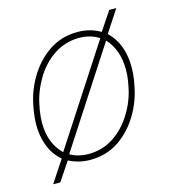

<svg xmlns="http://www.w3.org/2000/svg" viewBox="-102 -677 734 829"><g transform="rotate(-15 265.5 -262.5)"><path d="M121.1 -13.2 65.4 70.3 33.7 69.8 98.1 -27.8Q62 -59.1 45.7 -102.3Q29.3 -145.5 29.3 -195.8Q29.3 -222.2 34.2 -253.9L37.1 -271.5Q48.8 -340.8 84.7 -401.4Q120.6 -461.9 175.3 -499.5Q231.4 -538.1 305.2 -538.1Q360.8 -538.1 406.7 -511.2L462.4 -594.7L493.7 -594.2L429.2 -495.6Q491.7 -436.5 491.7 -332Q491.7 -303.2 487.3 -274.4L483.4 -253.9Q471.2 -184.1 435.3 -124.5Q399.4 -64.9 345.2 -27.8Q289.1 9.8 216.3 9.8Q166 9.8 121.1 -13.2ZM60.5 -253.9Q55.7 -223.1 55.7 -198.2Q55.7 -106.4 111.3 -52.7L393.6 -486.8Q354.5 -511.7 305.7 -511.7Q243.2 -511.7 192.4 -478.3Q141.6 -444.8 107.9 -387.7Q75.2 -332 64.5 -274.4ZM460.9 -274.4Q465.3 -300.8 465.3 -327.1Q465.3 -416 415 -470.2L133.8 -37.1Q171.4 -16.6 215.8 -16.6Q278.8 -16.6 329.1 -50Q379.4 -83.5 413.6 -140.6Q446.3 -195.3 457 -253.9Z"/></g></svg>

Font: Mardoto Thin
Style: Italic
Weight: 250
Italic angle: -12°
Designer: Christian Robertson, Vahan Hovhannisyan
Foundry: Google
Version: Version 1.000